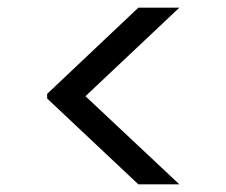

<svg xmlns="http://www.w3.org/2000/svg" viewBox="-20 -516 590 501"><path d="M448 -35H341L103 -259V-271L341 -496H448L203 -265Z"/></svg>

Font: DM Sans 28pt
Style: Regular
Weight: 400
Version: Version 4.004;gftools[0.9.30]